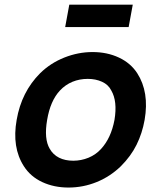

<svg xmlns="http://www.w3.org/2000/svg" viewBox="-20 -806 684 841"><path d="M561.5 -785.5 543.5 -687.5H265.5L283.5 -785.5ZM84.5 -78Q31.5 -160.5 53 -281Q74 -403.5 156 -485.5Q201.5 -530 262 -554Q322.5 -578 385.5 -578Q449 -578 500.5 -554Q552 -530 581 -485.5Q634.5 -402.5 613.5 -281Q603 -222 578.2 -172Q553.5 -122 509.5 -78Q462.5 -32.5 403.2 -8.5Q344 15.5 280 15.5Q216.5 15.5 165 -8.5Q113.5 -32.5 84.5 -78ZM467.5 -409.5Q455 -435 427 -447.8Q399 -460.5 364.5 -460.5Q328.5 -460.5 297.5 -447.8Q266.5 -435 242.5 -409.5Q200.5 -364.5 186.5 -281Q172 -197.5 198 -154Q212.5 -128.5 238.8 -115.2Q265 -102 301 -102Q335.5 -102 367.8 -115.2Q400 -128.5 423 -154Q466.5 -201.5 481.5 -281Q495 -362.5 467.5 -409.5Z"/></svg>

Font: Russisch Sans
Style: Bold Italic
Weight: 700
Italic angle: -10°
Designer: Michael Sharanda (font) & Cristiano Sobral (main changes)
Foundry: Michael Sharanda
Version: Version 2.00;September 8, 2020;FontCreator 13.0.0.2681 64-bi